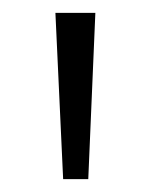

<svg xmlns="http://www.w3.org/2000/svg" viewBox="-20 -734 233 298"><path d="M128 -714H66L78 -456H117Z"/></svg>

Font: Noto Sans Ethiopic SemiCondensed Light
Style: Regular
Weight: 300
Width: 4
Designer: Monotype Design Team
Foundry: Monotype Imaging Inc.
Version: Version 2.102